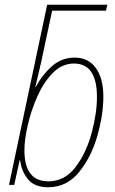

<svg xmlns="http://www.w3.org/2000/svg" viewBox="-20 -780 486 810"><path d="M416 -372Q416 -450 384 -493.5Q352 -537 296 -537Q238 -537 196 -498Q154 -459 131 -413H129Q135 -438 141.5 -465.5Q148 -493 153 -515L200 -735H427L433 -760H179L18 0H40L63 -104H65Q70 -59 97.5 -24.5Q125 10 183 10Q262 10 314 -54.5Q366 -119 391 -208Q416 -297 416 -372ZM83 -146Q83 -190 97 -251.5Q111 -313 137.5 -373Q164 -433 203 -472.5Q242 -512 292 -512Q389 -512 389 -371Q389 -302 366.5 -218.5Q344 -135 298.5 -75Q253 -15 184 -15Q83 -15 83 -146Z"/></svg>

Font: Noto Sans Display SemiCondensed Thin
Style: Italic
Weight: 250
Width: 4
Designer: Monotype Design team
Foundry: Monotype Imaging Inc.
Version: 1.000